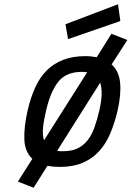

<svg xmlns="http://www.w3.org/2000/svg" viewBox="-20 -774 619 903"><path d="M535 -754 546 -675 300 -590 288 -660ZM132 -27Q97 -60 94.5 -117.5Q92 -175 110 -255Q124 -315 145.5 -362.5Q167 -410 199.5 -442.5Q232 -475 277 -492.5Q322 -510 382 -510Q396 -510 409.5 -508.5Q423 -507 435 -505L504 -615L579 -586L505 -471Q540 -439 545 -384Q550 -329 533 -254Q519 -194 498 -145Q477 -96 445 -61.5Q413 -27 368 -8Q323 11 262 11Q231 11 203 6L138 109L64 80ZM279 -63Q318 -63 345.5 -76.5Q373 -90 392.5 -115Q412 -140 424.5 -175.5Q437 -211 447 -254Q467 -340 451 -385L249 -65Q255 -63 263 -63Q271 -63 279 -63ZM197 -255Q186 -209 182.5 -174Q179 -139 187 -114L390 -434Q384 -435 378 -435.5Q372 -436 365 -436Q292 -436 255 -390.5Q218 -345 197 -255Z"/></svg>

Font: Panefresco 500wt
Style: Italic
Weight: 700
Foundry: Campivisivi & Chank Co
Version: Version 1.000